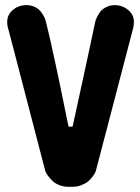

<svg xmlns="http://www.w3.org/2000/svg" viewBox="-20 -720 540 740"><path d="M421.9 -700.2Q451.7 -700.2 473.9 -681.6Q496.1 -663.1 496.1 -636.2Q496.1 -628.4 494.9 -620.4Q493.7 -612.3 492.2 -608.4L491.2 -604Q467.8 -512.2 419.2 -328.1Q370.6 -144 349.1 -60.1Q348.1 -57.6 346.2 -53.5Q344.2 -49.3 336.7 -39.1Q329.1 -28.8 319.8 -21Q310.5 -13.2 294.4 -6.6Q278.3 0 259.8 0H244.1Q225.6 0 209.7 -6.1Q193.8 -12.2 184.1 -21.2Q174.3 -30.3 167.5 -39.1Q160.6 -47.9 157.7 -53.7L154.8 -60.1L13.2 -604Q7.8 -619.1 7.8 -636.2Q7.8 -663.1 29.5 -681.6Q51.3 -700.2 82 -700.2Q100.1 -700.2 114.5 -693.1Q128.9 -686 136.7 -676Q144.5 -666 149.7 -656Q154.8 -646 156.2 -638.7L158.2 -631.8Q172.4 -574.7 193.8 -474.6Q215.3 -374.5 229.5 -303.2L244.1 -231.9H259.8Q319.3 -503.4 346.2 -631.8Q346.7 -634.8 347.9 -639.4Q349.1 -644 354.7 -655.8Q360.4 -667.5 367.9 -676.5Q375.5 -685.5 389.9 -692.9Q404.3 -700.2 421.9 -700.2Z"/></svg>

Font: Concert One
Style: Regular
Weight: 400
Designer: Johan Kallas, Mihkel Virkus
Foundry: Johan Kallas, Mihkel Virkus
Version: Version 1.003